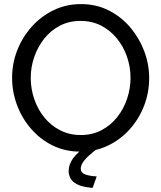

<svg xmlns="http://www.w3.org/2000/svg" viewBox="-20 -735 788 937"><path d="M373 5Q298 5 237 -25Q176 -55 131.5 -106.5Q87 -158 63 -222.5Q39 -287 39 -355Q39 -426 64.5 -490.5Q90 -555 135.5 -605.5Q181 -656 242 -685.5Q303 -715 375 -715Q450 -715 511 -684Q572 -653 616 -601Q660 -549 684 -485Q708 -421 708 -354Q708 -283 683 -218.5Q658 -154 612.5 -103.5Q567 -53 506 -24Q445 5 373 5ZM130 -355Q130 -301 147.5 -250.5Q165 -200 197 -161Q229 -122 274 -99Q319 -76 374 -76Q431 -76 476 -100Q521 -124 552.5 -164Q584 -204 600.5 -254Q617 -304 617 -355Q617 -409 599.5 -459Q582 -509 549.5 -548.5Q517 -588 472.5 -610.5Q428 -633 374 -633Q317 -633 272 -609.5Q227 -586 195.5 -546Q164 -506 147 -456.5Q130 -407 130 -355ZM315 100Q315 67 337.5 36.5Q360 6 408 -25H432L452 -7Q411 24 392.5 46.5Q374 69 374 88Q374 108 395 116Q416 124 452 126L432 182Q383 178 357.5 165Q332 152 323.5 134.5Q315 117 315 100Z"/></svg>

Font: Raleway Thin Medium
Style: Regular
Weight: 500
Version: Version 4.026